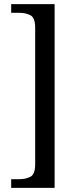

<svg xmlns="http://www.w3.org/2000/svg" viewBox="-20 -780 377 928"><path d="M34 128V86H74Q105 86 127.5 74Q150 62 150 14V-646Q150 -694 127.5 -706Q105 -718 74 -718H34V-760H244V128Z"/></svg>

Font: Noto Serif Khmer SemiCondensed
Style: Regular
Weight: 400
Width: 4
Designer: Danh Hong and the Monotype Design Team
Foundry: Monotype Imaging Inc.
Version: Version 2.004; ttfautohint (v1.8.4.7-5d5b)